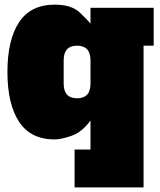

<svg xmlns="http://www.w3.org/2000/svg" viewBox="-20 -590 694 832"><path d="M255.9 -328.1V-228Q255.9 -164.1 314 -164.1Q372.1 -164.1 372.1 -228V-328.1Q372.1 -392.1 314 -392.1Q255.9 -392.1 255.9 -328.1ZM216.8 14.2Q112.8 14.2 62.5 -62.5Q12.2 -139.2 12.2 -278.1Q12.2 -417 62.5 -493.4Q112.8 -569.8 216.8 -569.8Q290.5 -569.8 326.7 -534.9Q362.8 -500 372.1 -487.8V-556.2H646V-392.1H602.1V222.2H303.2V58.1H372.1V-67.9Q335.9 -17.6 290.5 -1.7Q245.1 14.2 216.8 14.2Z"/></svg>

Font: AlfaSlabOne-Regular
Style: Regular
Weight: 400
Designer: JM Sole
Foundry: JM Sole
Version: Version 1.001